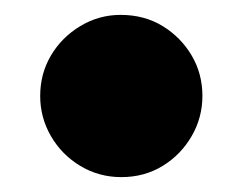

<svg xmlns="http://www.w3.org/2000/svg" viewBox="-20 -416 326 258"><path d="M143 -178Q113 -178 88 -193Q63 -208 48.5 -233Q34 -258 34 -287Q34 -317 48.5 -341.5Q63 -366 88 -381Q113 -396 142 -396Q174 -396 198.5 -381Q223 -366 237.5 -341.5Q252 -317 252 -287Q252 -258 237.5 -233Q223 -208 198.5 -193Q174 -178 143 -178Z"/></svg>

Font: Gabarito ExtraBold
Style: Regular
Weight: 800
Designer: Leandro Assis / Alvaro Franca / Felipe Casaprima
Foundry: Naipe Foundry
Version: Version 1.000